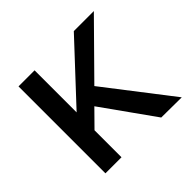

<svg xmlns="http://www.w3.org/2000/svg" viewBox="-133 -672 820 820"><g transform="rotate(-45 277.0 -262.0)"><path d="M72 0V-525H169V-271L406 -525H527L302 -297L532 1L409 0L241 -236L169 -163V0Z"/></g></svg>

Font: Lexend
Style: Regular
Weight: 400
Designer: Bonnie Shaver-Troup, Thomas Jockin
Foundry: Lexend
Version: Version 1.007; ttfautohint (v1.8.3)